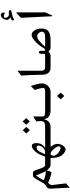

<svg xmlns="http://www.w3.org/2000/svg" viewBox="1544 -2865 1812 4940"><g transform="rotate(-90 2450.0 -395.0)"><path d="M678 -140C580 -140 564 -412 502 -445C476 -459 394 -455 373 -445C324 -421 203 -152 171 -139C76 -84 61 -67 67 29C74 146 89 397 89 489L97 491L202 396L157 19C175 -17 189 -34 216 -63C310 -17 407 10 483 24C514 -5 537 -72 530 -106C542 -85 560 -66 584 -45C627 -7 649 0 670 0H700V-140ZM283 -175C292 -201 343 -299 405 -373C450 -278 491 -162 517 -119C427 -126 366 -140 283 -175Z M1400 -140 1113 -138C1201 -196 1237 -261 1237 -366C1237 -442 1218 -483 1167 -483C1118 -483 1065 -444 1012 -382C953 -313 944 -272 887 -140H700V0H855C855 38 857 71 860 101C872 217 915 278 928 295C972 353 1041 387 1076 387C1134 387 1218 290 1218 183C1218 119 1188 56 1141 0H1400ZM1049 -324C1076 -352 1109 -359 1127 -359C1160 -359 1175 -334 1175 -306C1175 -247 1108 -159 1040 -145C1020 -141 993 -140 953 -140C991 -243 1027 -301 1049 -324ZM1155 211C1155 242 1130 258 1112 258C1050 258 914 165 914 80C914 10 947 0 969 0C990 0 1019 9 1072 68C1091 89 1155 163 1155 211Z M1797 -534 1881 -628 1794 -719 1709 -626ZM1573 -531 1656 -626 1569 -716 1485 -623ZM2100 -140C1990 -140 1928 -142 1924 -193C1922 -224 1922 -400 1924 -448L1795 -365C1801 -325 1805 -289 1805 -259C1805 -144 1745 -140 1630 -140H1400V0H1639C1764 0 1814 -47 1852 -164C1891 -33 1955 0 2100 0Z M2100 0H2557C2689 0 2775 -124 2775 -222C2775 -296 2726 -461 2707 -510L2606 -409C2625 -361 2657 -230 2658 -196C2660 -155 2624 -140 2586 -140H2100ZM2451 354 2537 260 2451 167 2364 260Z M3183 0H3500V-140H3200C3123 -140 3100 -174 3100 -253V-851L2975 -756C2990 -543 2989 -528 2998 -195C3002 -52 3090 0 3183 0Z M3500 0C3519 0 3581 -32 3591 -59C3599 -44 3649 0 3676 0H3893C4080 0 4186 -58 4186 -234C4186 -355 4123 -487 4026 -487C3904 -487 3748 -295 3675 -167C3667 -153 3648 -140 3631 -140C3614 -140 3612 -146 3612 -180L3613 -239C3614 -279 3600 -300 3575 -300C3550 -300 3536 -279 3536 -240V-188C3536 -153 3524 -140 3509 -140H3500ZM3718 -140C3814 -250 3905 -344 3991 -344C4047 -344 4104 -279 4104 -227C4104 -158 4054 -140 3953 -140Z M4414 -938C4482 -975 4491 -977 4643 -1012C4655 -1015 4670 -1024 4663 -1038L4652 -1056C4643 -1071 4637 -1074 4611 -1074C4590 -1074 4562 -1072 4548 -1072C4480 -1072 4462 -1138 4462 -1170C4462 -1189 4472 -1203 4503 -1203C4535 -1203 4579 -1176 4584 -1176C4591 -1176 4598 -1183 4598 -1198C4595 -1251 4579 -1281 4536 -1281C4464 -1281 4409 -1192 4409 -1125C4409 -1089 4425 -1057 4473 -1040L4412 -1005C4400 -998 4393 -992 4393 -982C4393 -976 4395 -972 4401 -952C4402 -947 4405 -933 4414 -938ZM4502 40H4522L4602 -140L4600 -890L4462 -762Z"/></g></svg>

Font: Kawkab Mono
Style: Bold
Weight: 700
Monospace: yes
Designer: Abdullah Arif
Foundry: Abdullah Arif
Version: Version 1.000;PS 000.500;hotconv 1.0.88;makeotf.lib2.5.64775